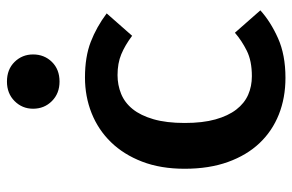

<svg xmlns="http://www.w3.org/2000/svg" viewBox="-168 -680 861 566"><g transform="rotate(-90 263.0 -397.5)"><path d="M321 -86Q366 -86 396 -101Q426 -116 449 -136L515 -61Q482 -31 433 -9Q384 13 316 13Q257 13 208 -6.5Q159 -26 123.5 -63.5Q88 -101 68 -156.5Q48 -212 48 -284Q48 -355 69 -409.5Q90 -464 126.5 -501.5Q163 -539 212 -558.5Q261 -578 317 -578Q378 -578 422 -561Q466 -544 506 -514L440 -439Q412 -460 385.5 -471Q359 -482 324 -482Q295 -482 269 -471.5Q243 -461 224 -437.5Q205 -414 194 -376Q183 -338 183 -284Q183 -231 193.5 -193.5Q204 -156 222.5 -132Q241 -108 266 -97Q291 -86 321 -86ZM385 -731Q385 -698 363 -675.5Q341 -653 305 -653Q270 -653 247.5 -675.5Q225 -698 225 -731Q225 -763 247.5 -785.5Q270 -808 305 -808Q341 -808 363 -785.5Q385 -763 385 -731Z"/></g></svg>

Font: Qnwhxotralxmqkhsjrfbfhwcoqn
Style: Regular
Weight: 500
Designer: Carrois Corporate & Edenspiekermann
Foundry: Carrois Corporate GbR & Edenspiekermann AG
Version: Version 2.001